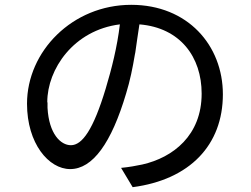

<svg xmlns="http://www.w3.org/2000/svg" viewBox="-20 -741 1040 796"><path d="M904 -350C904 -553 758 -721 524 -721C280 -721 92 -528 92 -311C92 -146 182 -40 271 -40C364 -40 442 -148 503 -354C519 -406 530 -460 539 -514L541 -524C547 -564 552 -603 558 -640C728 -626 816 -504 816 -353C816 -180 698 -88 570 -59C547 -54 514 -48 482 -45L530 35C767 4 904 -140 904 -350ZM176 -318C176 -454 285 -616 477 -640C466 -547 443 -456 418 -373C367 -204 321 -139 274 -139C232 -139 183 -185 177 -294V-315L176 -318ZM177 -314V-302V-310Z"/></svg>

Font: Glow Sans SC Normal Book
Style: Regular
Weight: 500
Designer: Ryoko NISHIZUKA (kana, bopomofo & ideographs); Paul D. Hunt (Latin, Greek & Cyrillic); Sandoll Communications, Soo-young
Version: Version 0.93